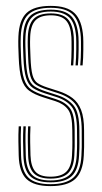

<svg xmlns="http://www.w3.org/2000/svg" viewBox="-20 -626 347 652"><path d="M151.5 6Q95.2 6 70.1 -18.1Q45 -42.2 43.5 -98Q43 -122 42.5 -144.4Q42 -166.8 43.5 -197H51.5Q50 -165.2 50.5 -143Q51 -120.8 51.5 -98.2Q53 -46.2 75.9 -23.4Q98.8 -0.5 151.5 -0.5Q203.8 -0.5 228.8 -22.5Q253.8 -44.5 256.5 -97.2Q257.5 -114.2 257.6 -126.6Q257.8 -139 257.6 -151.8Q257.5 -164.5 257.5 -183Q257.5 -241 238.9 -268.5Q220.2 -296 176.2 -310L138.2 -322.2Q115.2 -329.8 102 -338.6Q88.8 -347.5 82.9 -368.5Q77 -389.5 75.5 -433.2Q74.8 -455.5 74.2 -469Q73.8 -482.5 74.5 -500.8Q76.2 -543.5 94.4 -562Q112.5 -580.5 152.5 -580.5Q191.5 -580.5 209.6 -561.8Q227.8 -543 230.5 -499.8Q231.2 -488.5 231 -458.6Q230.8 -428.8 228.8 -404H220.8Q222.8 -428.5 223 -458.4Q223.2 -488.2 222.5 -499.8Q220 -539.5 203.8 -556.8Q187.5 -574 152.5 -574Q117 -574 100.5 -557Q84 -540 82.5 -501Q81.8 -482.8 82.2 -469.1Q82.8 -455.5 83.5 -433Q85 -391 90.4 -371.2Q95.8 -351.5 107.8 -343.6Q119.8 -335.8 140.5 -329L178.5 -316.8Q206.5 -307.8 225.9 -293.2Q245.2 -278.8 255.4 -252.8Q265.5 -226.8 265.5 -183Q265.5 -164.8 265.6 -151.9Q265.8 -139 265.6 -126.5Q265.5 -114 264.5 -97Q261.5 -42 235.2 -18Q209 6 151.5 6ZM151.5 -6.8Q103.5 -6.8 82.1 -28.1Q60.8 -49.5 59.5 -98.5Q58.8 -123 58.4 -144.9Q58 -166.8 59.5 -197H67.5Q66.2 -168 66.5 -146.1Q66.8 -124.2 67.5 -98.5Q68.8 -53.2 88 -33.2Q107.2 -13.2 151.5 -13.2Q196.5 -13.2 217.2 -32.9Q238 -52.5 240.5 -97.8Q242 -123.8 241.8 -141.6Q241.5 -159.5 241.5 -183Q241.5 -240.5 223.9 -263Q206.2 -285.5 171.8 -296.5L133.2 -308.8Q107.5 -317 91.9 -327.2Q76.2 -337.5 68.8 -361Q61.2 -384.5 59.5 -432.5Q58.8 -453.2 58.2 -469Q57.8 -484.8 58.5 -501.5Q60.5 -550.8 82.4 -572Q104.2 -593.2 152.5 -593.2Q199.8 -593.2 221.5 -571.5Q243.2 -549.8 246.5 -499.8Q247.2 -488.5 247 -458.1Q246.8 -427.8 244.5 -404H236.5Q238.8 -428 239 -458.6Q239.2 -489.2 238.5 -500Q235.2 -548.2 214.5 -567.5Q193.8 -586.8 152.5 -586.8Q108.5 -586.8 88.5 -566.9Q68.5 -547 66.5 -501.5Q65.8 -483.2 66.2 -469.8Q66.8 -456.2 67.5 -432.5Q69 -386.8 75.8 -364.6Q82.5 -342.5 97 -333Q111.5 -323.5 135.8 -315.5L174 -303.2Q211.2 -291.2 230.4 -267.1Q249.5 -243 249.5 -183Q249.5 -153.5 249.8 -138.6Q250 -123.8 248.5 -97.8Q246 -49 223.4 -27.9Q200.8 -6.8 151.5 -6.8ZM151.5 -19.5Q112 -19.5 94.4 -38Q76.8 -56.5 75.5 -99Q75 -119.8 74.5 -142.9Q74 -166 75.5 -197H83.5Q82 -164.5 82.5 -143Q83 -121.5 83.5 -99Q84.8 -60.8 100 -43.4Q115.2 -26 151.5 -26Q188 -26 205.2 -42.9Q222.5 -59.8 224.5 -98.2Q226 -124.5 225.8 -141.8Q225.5 -159 225.5 -183Q225.5 -234.8 211 -254.1Q196.5 -273.5 167.2 -282.8L128.5 -295Q97.2 -304.8 79.2 -318Q61.2 -331.2 53.2 -357.4Q45.2 -383.5 43.5 -432Q42.8 -452.8 42.2 -469Q41.8 -485.2 42.5 -502Q44.8 -557.8 70.2 -581.9Q95.8 -606 152.5 -606Q207.5 -606 233.1 -581.4Q258.8 -556.8 262.5 -500Q263.2 -488.8 263 -458.1Q262.8 -427.5 260.5 -404H252.5Q254.8 -427.8 255 -458.2Q255.2 -488.8 254.5 -500Q251 -553.2 227.4 -576.4Q203.8 -599.5 152.5 -599.5Q100.5 -599.5 76.5 -577Q52.5 -554.5 50.5 -501.8Q49.8 -483.5 50.2 -469.4Q50.8 -455.2 51.5 -432.2Q53.2 -382.8 61.5 -357.9Q69.8 -333 86.6 -321.8Q103.5 -310.5 131 -301.8L169.5 -289.5Q202.2 -279.2 217.9 -258Q233.5 -236.8 233.5 -183Q233.5 -164.5 233.6 -152.6Q233.8 -140.8 233.6 -129Q233.5 -117.2 232.5 -98.8Q230.2 -56.5 211.4 -38Q192.5 -19.5 151.5 -19.5Z"/></svg>

Font: Big Shoulders Inline Text Thin
Style: Regular
Weight: 100
Designer: Patric King
Foundry: XO Type Co
Version: Version 2.002